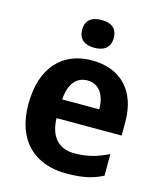

<svg xmlns="http://www.w3.org/2000/svg" viewBox="-114 -840 790 934"><g transform="rotate(15 281.0 -373.0)"><path d="M282 -756C238 -756 202 -739 202 -686C202 -634 238 -616 282 -616C325 -616 361 -634 361 -686C361 -739 325 -756 282 -756ZM288 -554C142 -554 43 -457 43 -268C43 -81 153 10 307 10C389 10 441 -2 491 -28V-137C435 -109 385 -95 319 -95C239 -95 195 -148 193 -238H521V-307C521 -464 432 -554 288 -554ZM291 -454C353 -454 382 -403 383 -333H196C201 -414 238 -454 291 -454Z"/></g></svg>

Font: Noto Sans Display
Style: Bold
Weight: 700
Designer: Monotype Design Team
Foundry: Monotype Imaging Inc.
Version: Version 1.900